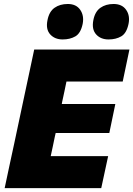

<svg xmlns="http://www.w3.org/2000/svg" viewBox="-20 -968 686 988"><path d="M4 0Q16 -56.5 27.2 -109.2Q38.5 -162 53.5 -231L105 -473.5Q120 -544 131.8 -599Q143.5 -654 156 -713H646L611.5 -548.5H322Q317 -524 311.5 -497.8Q306 -471.5 299.5 -442L298 -433H573.5L542.5 -283.5H266.5L262 -264Q256.5 -236.5 251.2 -212Q246 -187.5 241 -164.5H536.5L501 0ZM538.5 -765Q498 -765 474.5 -791.2Q451 -817.5 460.5 -865Q469 -908.5 496.8 -928Q524.5 -947.5 564.5 -947.5Q608 -947.5 629 -917.5Q650 -887.5 641.5 -845.5Q631.5 -797 604 -781Q576.5 -765 538.5 -765ZM302.5 -765Q262 -765 238.2 -791.2Q214.5 -817.5 224.5 -865Q233 -908.5 260.8 -928Q288.5 -947.5 329 -947.5Q372 -947.5 392.8 -917.5Q413.5 -887.5 405.5 -845.5Q395.5 -797 368 -781Q340.5 -765 302.5 -765Z"/></svg>

Font: Commissioner ExtraBold
Style: Italic
Weight: 800
Italic angle: -12°
Designer: Kostas Bartsokas
Foundry: Kostas Bartsokas
Version: Version 1.000; ttfautohint (v1.8.3)